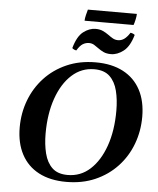

<svg xmlns="http://www.w3.org/2000/svg" viewBox="-65 -1081 948 1152"><g transform="rotate(5 408.5 -505.5)"><path d="M492 -715Q589 -715 657.5 -679Q726 -643 762 -575.5Q798 -508 798 -413Q798 -327 769 -249.5Q740 -172 684.5 -112.5Q629 -53 551.5 -19Q474 15 377 15Q280 15 211.5 -21Q143 -57 107 -125Q71 -193 71 -287Q71 -373 100 -450Q129 -527 184 -586.5Q239 -646 317 -680.5Q395 -715 492 -715ZM382 -27Q460 -27 517.5 -79.5Q575 -132 607.5 -224Q640 -316 640 -436Q640 -503 626.5 -556.5Q613 -610 580 -641.5Q547 -673 487 -673Q410 -673 352 -620.5Q294 -568 261.5 -475.5Q229 -383 229 -263Q229 -198 242.5 -144Q256 -90 289 -58.5Q322 -27 382 -27ZM684 -910Q692 -909 699 -906Q706 -903 710 -899Q690 -829 653 -800.5Q616 -772 578 -772Q551 -772 533 -780.5Q515 -789 501 -799.5Q487 -810 473 -818.5Q459 -827 442 -827Q422 -827 404.5 -816.5Q387 -806 369 -776Q362 -777 355.5 -780Q349 -783 344 -788Q364 -860 400 -887.5Q436 -915 474 -915Q499 -915 517.5 -906.5Q536 -898 551 -887Q566 -876 580.5 -867.5Q595 -859 613 -859Q632 -859 649 -870.5Q666 -882 684 -910ZM698 -958H403Q403 -971 408 -992Q413 -1013 417 -1026H712Q712 -1013 707.5 -992Q703 -971 698 -958Z"/></g></svg>

Font: Poltawski Nowy SemiBold
Style: Italic
Weight: 600
Italic angle: -12°
Version: Version 1.001;gftools[0.9.25]